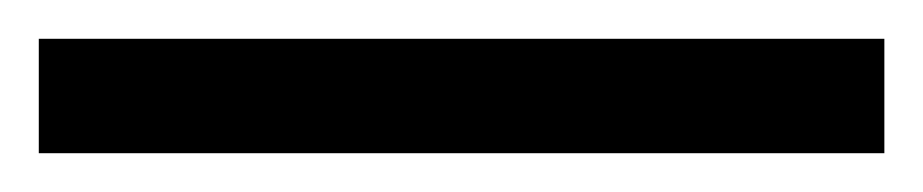

<svg xmlns="http://www.w3.org/2000/svg" viewBox="-25 -839 476 99"><path d="M-5 -760V-819H431V-760Z"/></svg>

Font: Noto Serif SemiCondensed SemiBold
Style: Regular
Weight: 600
Width: 4
Designer: Monotype Design Team
Foundry: Monotype Imaging Inc.
Version: Version 2.013; ttfautohint (v1.8.4.7-5d5b)